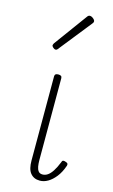

<svg xmlns="http://www.w3.org/2000/svg" viewBox="-130 -885 560 951"><g transform="rotate(15 150.0 -409.5)"><path d="M178 17Q162 17 150 11.5Q138 6 129.5 -4.5Q121 -15 117 -31Q113 -47 113 -68V-500Q113 -508 117.5 -511.5Q122 -515 131 -515Q141 -515 145.5 -511.5Q150 -508 150 -500V-81Q150 -63 152.5 -48.5Q155 -34 162 -25Q169 -16 183 -16Q197 -16 209.5 -24.5Q222 -33 234 -51.5Q246 -70 258 -100Q260 -108 266 -108.5Q272 -109 279 -106Q287 -104 289 -99Q291 -94 289 -89Q277 -54 258.5 -30.5Q240 -7 219.5 5Q199 17 178 17ZM85 -630Q80 -630 73 -636Q66 -642 66 -648Q66 -650 67.5 -652.5Q69 -655 70 -658L195 -829Q198 -833 201 -834.5Q204 -836 208 -836Q213 -836 219 -832.5Q225 -829 229.5 -824Q234 -819 234 -814Q234 -811 233 -809Q232 -807 229 -803L96 -636Q92 -630 85 -630Z"/></g></svg>

Font: Playwrite FR Moderne Thin
Style: Regular
Weight: 250
Version: Version 1.002